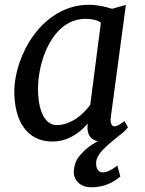

<svg xmlns="http://www.w3.org/2000/svg" viewBox="-20 -588 613 811"><path d="M201.7 9.8C266.1 9.8 318.4 -27.3 350.6 -66.4L349.6 -56.2C347.7 -16.6 364.7 2.9 393.1 8.3C365.7 23.9 337.9 41.5 311.5 76.2C299.3 91.8 292.5 116.2 291.5 136.7C290 167.5 314 203.1 366.2 203.1C422.9 203.1 462.9 179.7 488.3 157.2L475.6 111.3C448.2 132.8 429.7 140.1 412.1 140.1C400.9 140.1 384.3 129.9 386.2 98.1C387.2 62.5 431.2 26.4 484.4 -16.1C503.9 -29.8 517.1 -44.9 520.5 -50.8L505.4 -76.7C482.4 -58.6 471.2 -54.2 462.4 -54.2C454.6 -54.2 444.3 -64.9 447.8 -91.3L511.7 -567.4L453.6 -550.8C426.3 -559.6 388.7 -567.9 356.9 -567.9C156.2 -567.9 40.5 -351.1 40.5 -201.2C40.5 -79.1 92.3 9.8 201.7 9.8ZM219.7 -59.6C170.9 -59.6 140.6 -117.7 140.6 -212.9C140.6 -331.5 202.1 -508.3 341.8 -508.3C366.2 -508.3 388.7 -504.4 406.2 -492.2L361.3 -145.5C333.5 -106.4 280.3 -59.6 219.7 -59.6Z"/></svg>

Font: Merriweather
Style: Italic
Weight: 400
Italic angle: -7.5°
Designer: Eben Sorkin
Foundry: Eben Sorkin
Version: Version 1.001